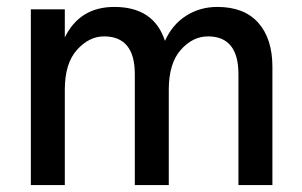

<svg xmlns="http://www.w3.org/2000/svg" viewBox="-20 -534 870 554"><path d="M766 0H668V-320Q668 -429 580 -429Q536 -429 501.5 -390Q467 -351 467 -275V0H369V-320Q369 -429 280 -429Q237 -429 202 -390Q167 -351 167 -275V0H69V-507H167V-426Q210 -514 310 -514Q424 -514 456 -416Q477 -463 517 -488.5Q557 -514 607 -514Q685 -514 725.5 -468Q766 -422 766 -341Z"/></svg>

Font: Hind Vadodara Medium
Style: Regular
Weight: 500
Designer: Hitesh Malaviya
Foundry: Indian Type Foundry
Version: Version 1.001;PS 1.0;hotconv 1.0.86;makeotf.lib2.5.63406; tt